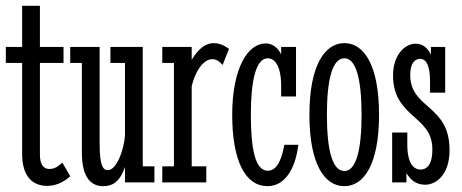

<svg xmlns="http://www.w3.org/2000/svg" viewBox="-26 -626 1587 659"><path d="M144 -46C122 -46 111 -62 111 -97V-410H192V-465H111V-606H50V-465H-6V-410H50V-97C50 -24 83 12 136 12C173 12 201 -8 215 -21L188 -68C176 -57 163 -46 144 -46Z M504 -55H464V-465H353V-410H403V-160C398 -105 373 -42 344 -42C327 -42 316 -59 316 -133V-465H215V-410H255V-102C255 -12 290 13 328 13C357 13 384 2 403 -53V0H504Z M531 -410H571V-55H531V0H682V-55H632V-330C643 -379 671 -423 703 -423C722 -423 734 -407 738 -403L760 -458C755 -462 734 -478 708 -478C682 -478 657 -462 632 -421V-465H531Z M990 -295V-465H939V-439C931 -457 913 -477 886 -477C824 -477 771 -391 771 -232C771 -72 817 13 892 13C953 13 988 -48 998 -129H950C943 -94 931 -40 893 -40C850 -40 835 -114 835 -233C835 -351 853 -426 893 -426C911 -426 939 -410 939 -330V-295Z M1275 -232C1275 -403 1223 -478 1156 -478C1089 -478 1036 -402 1036 -232C1036 -62 1088 13 1156 13C1223 13 1275 -62 1275 -232ZM1215 -232C1215 -107 1195 -39 1156 -39C1116 -39 1096 -107 1096 -232C1096 -357 1116 -426 1156 -426C1195 -426 1215 -358 1215 -232Z M1369 0V-32C1384 -7 1403 8 1434 8C1467 8 1517 -22 1517 -111C1517 -268 1382 -251 1382 -369C1382 -411 1399 -424 1416 -424C1435 -424 1450 -405 1450 -347V-308H1502V-465H1453V-438C1442 -463 1423 -476 1401 -476C1362 -476 1323 -436 1323 -367C1323 -222 1458 -230 1458 -114C1458 -57 1437 -44 1417 -44C1396 -44 1372 -62 1372 -130V-171H1320V0Z"/></svg>

Font: Stint Ultra Condensed
Style: Regular
Weight: 400
Width: 1
Designer: Astigmatic (AOETI)
Foundry: Astigmatic (AOETI)
Version: Version 1.000